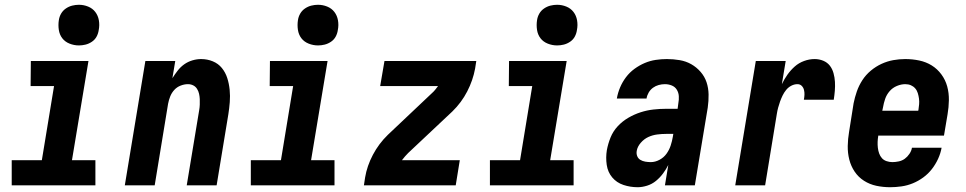

<svg xmlns="http://www.w3.org/2000/svg" viewBox="-20 -775 4040 803"><path d="M29 0V-105H155L206 -415H108L109 -520H350L281 -105H379V0ZM310 -585Q290 -585 271 -592.5Q252 -600 240.5 -615Q229 -630 226 -650Q223 -670 226 -690Q228 -705 235.5 -718Q243 -731 255.5 -739.5Q268 -748 282 -751.5Q296 -755 310 -755Q330 -755 348.5 -747.5Q367 -740 378.5 -725Q390 -710 393.5 -690Q397 -670 393 -650Q391 -635 384 -622Q377 -609 364.5 -600.5Q352 -592 338 -588.5Q324 -585 310 -585Z M502 0 588 -520H713L701 -448Q711 -464 723 -479.5Q735 -495 750.5 -506Q766 -517 784.5 -522.5Q803 -528 821 -528Q847 -528 870 -518.5Q893 -509 908 -490.5Q923 -472 930.5 -448.5Q938 -425 940.5 -399.5Q943 -374 941 -348Q939 -322 935 -297L886 0H761L813 -314Q815 -325 815.5 -337Q816 -349 815.5 -360.5Q815 -372 812.5 -383Q810 -394 804 -403.5Q798 -413 788 -418Q778 -423 766 -423Q751 -423 735.5 -417Q720 -411 709 -399Q698 -387 692 -372Q686 -357 683 -341L627 0Z M1029 0V-105H1155L1206 -415H1108L1109 -520H1350L1281 -105H1379V0ZM1310 -585Q1290 -585 1271 -592.5Q1252 -600 1240.5 -615Q1229 -630 1226 -650Q1223 -670 1226 -690Q1228 -705 1235.5 -718Q1243 -731 1255.5 -739.5Q1268 -748 1282 -751.5Q1296 -755 1310 -755Q1330 -755 1348.5 -747.5Q1367 -740 1378.5 -725Q1390 -710 1393.5 -690Q1397 -670 1393 -650Q1391 -635 1384 -622Q1377 -609 1364.5 -600.5Q1352 -592 1338 -588.5Q1324 -585 1310 -585Z M1502 0 1507 -33Q1515 -81 1539.5 -127.5Q1564 -174 1602 -211L1786 -385Q1794 -392 1800 -399.5Q1806 -407 1812 -415H1570L1588 -520H1972L1967 -488Q1958 -439 1934 -392.5Q1910 -346 1872 -309L1687 -135Q1680 -128 1673.5 -120.5Q1667 -113 1661 -105H1903L1886 0Z M2029 0V-105H2155L2206 -415H2108L2109 -520H2350L2281 -105H2379V0ZM2310 -585Q2290 -585 2271 -592.5Q2252 -600 2240.5 -615Q2229 -630 2226 -650Q2223 -670 2226 -690Q2228 -705 2235.5 -718Q2243 -731 2255.5 -739.5Q2268 -748 2282 -751.5Q2296 -755 2310 -755Q2330 -755 2348.5 -747.5Q2367 -740 2378.5 -725Q2390 -710 2393.5 -690Q2397 -670 2393 -650Q2391 -635 2384 -622Q2377 -609 2364.5 -600.5Q2352 -592 2338 -588.5Q2324 -585 2310 -585Z M2647 8Q2616 8 2587.5 -1.5Q2559 -11 2540.5 -33Q2522 -55 2517.5 -85.5Q2513 -116 2518 -147Q2523 -174 2533.5 -200Q2544 -226 2563.5 -247Q2583 -268 2608 -282.5Q2633 -297 2659.5 -305.5Q2686 -314 2713 -317Q2740 -320 2766 -320H2814L2817 -343Q2820 -358 2819 -373Q2818 -388 2810.5 -400Q2803 -412 2789.5 -417.5Q2776 -423 2761 -423Q2748 -423 2735 -419.5Q2722 -416 2711 -408Q2700 -400 2693 -388Q2686 -376 2684 -363H2560V-364Q2564 -387 2573.5 -409.5Q2583 -432 2598 -452Q2613 -472 2633.5 -487Q2654 -502 2676.5 -511.5Q2699 -521 2722.5 -524.5Q2746 -528 2769 -528Q2796 -528 2822.5 -523.5Q2849 -519 2871 -506.5Q2893 -494 2910 -474.5Q2927 -455 2935 -431Q2943 -407 2943.5 -380Q2944 -353 2940 -325L2886 0H2761L2775 -85Q2766 -67 2753 -49.5Q2740 -32 2723.5 -18.5Q2707 -5 2686.5 1.5Q2666 8 2647 8ZM2702 -97Q2720 -97 2738 -106.5Q2756 -116 2767.5 -132Q2779 -148 2785 -166.5Q2791 -185 2794 -203L2796 -215H2766Q2747 -215 2728 -212.5Q2709 -210 2691.5 -202Q2674 -194 2660 -178Q2646 -162 2643 -144Q2641 -132 2645 -122Q2649 -112 2658 -106.5Q2667 -101 2678.5 -99Q2690 -97 2702 -97Z M3055 0 3141 -520H3266L3250 -423Q3260 -444 3273.5 -463Q3287 -482 3304 -497Q3321 -512 3343 -520Q3365 -528 3387 -528Q3406 -528 3423 -521Q3440 -514 3450.5 -500.5Q3461 -487 3466 -469Q3471 -451 3472 -432.5Q3473 -414 3471.5 -395.5Q3470 -377 3467 -358H3342Q3344 -368 3344.5 -378.5Q3345 -389 3342.5 -399Q3340 -409 3333 -416Q3326 -423 3315 -423Q3302 -423 3289.5 -416.5Q3277 -410 3268 -399Q3259 -388 3253 -375.5Q3247 -363 3242.5 -350.5Q3238 -338 3234.5 -325Q3231 -312 3229 -299L3180 0Z M3703 8Q3673 8 3645 2Q3617 -4 3593.5 -19Q3570 -34 3554.5 -57Q3539 -80 3532 -107.5Q3525 -135 3525.5 -164.5Q3526 -194 3531 -223L3550 -343Q3555 -368 3563.5 -392.5Q3572 -417 3586.5 -439.5Q3601 -462 3622 -479.5Q3643 -497 3667 -508Q3691 -519 3716 -523.5Q3741 -528 3766 -528Q3796 -528 3824.5 -522Q3853 -516 3876.5 -501.5Q3900 -487 3917 -464Q3934 -441 3941.5 -413.5Q3949 -386 3948.5 -356Q3948 -326 3943 -297L3928 -208H3653V-206Q3651 -194 3650.5 -181.5Q3650 -169 3651.5 -156.5Q3653 -144 3657 -133Q3661 -122 3668.5 -113.5Q3676 -105 3688 -101Q3700 -97 3712 -97Q3725 -97 3739 -100Q3753 -103 3764 -111Q3775 -119 3783.5 -131.5Q3792 -144 3794 -157H3918Q3914 -134 3903.5 -111Q3893 -88 3877.5 -68Q3862 -48 3841.5 -33Q3821 -18 3798 -8.5Q3775 1 3750.5 4.5Q3726 8 3703 8ZM3670 -312H3820L3821 -314Q3823 -326 3824 -338.5Q3825 -351 3823.5 -362.5Q3822 -374 3818.5 -385.5Q3815 -397 3807.5 -405.5Q3800 -414 3789.5 -418.5Q3779 -423 3766 -423Q3749 -423 3731 -415.5Q3713 -408 3700.5 -393.5Q3688 -379 3682 -361.5Q3676 -344 3673 -326Z"/></svg>

Font: Iosevka Term Curly XBd Obl
Style: Regular
Weight: 800
Italic angle: -9°
Designer: Belleve Invis
Foundry: Belleve Invis
Version: Version 32.3.0